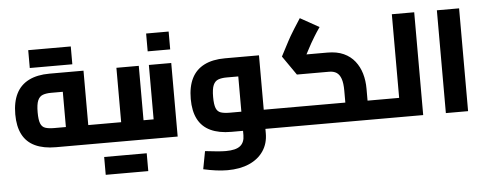

<svg xmlns="http://www.w3.org/2000/svg" viewBox="-59 -890 3320 1308"><g transform="rotate(-5 1601.5 -236.5)"><path d="M296 0Q212 0 154.5 -27Q97 -54 68.5 -109Q40 -164 40 -247Q40 -331 68.5 -388Q97 -445 154.5 -474Q212 -503 296 -503H529V-71H376V-398L407 -372H296Q262 -372 239 -363.5Q216 -355 204.5 -328.5Q193 -302 193 -247Q193 -196 203 -171Q213 -146 236 -138.5Q259 -131 296 -131H633V0ZM633 0V-131Q639 -131 642.5 -126.5Q646 -122 648.5 -113.5Q651 -105 652 -93Q653 -81 653 -66Q653 -51 652 -38.5Q651 -26 648.5 -17.5Q646 -9 642.5 -4.5Q639 0 633 0ZM166 -553V-675H320V-553ZM303 -553V-675H457V-553Z M907 0V-131H1037V0ZM1037 0V-131Q1043 -131 1046.5 -126.5Q1050 -122 1052.5 -113.5Q1055 -105 1056 -93Q1057 -81 1057 -66Q1057 -51 1056 -38.5Q1055 -26 1052.5 -17.5Q1050 -9 1046.5 -4.5Q1043 0 1037 0ZM578 0V-131H847L754 -54V-503H907V0ZM578 0Q572 0 568.5 -4.5Q565 -9 563 -17.5Q561 -26 559.5 -38.5Q558 -51 558 -66Q558 -86 560 -100.5Q562 -115 566.5 -123Q571 -131 578 -131ZM618 217V95H772V217ZM755 217V95H909V217Z M872 0V-131H1069L976 -54V-503H1129V0ZM872 0Q867 0 863 -4.5Q859 -9 857 -17.5Q855 -26 853.5 -38.5Q852 -51 852 -66Q852 -86 854 -100.5Q856 -115 860.5 -123Q865 -131 872 -131ZM976 -596V-718H1130V-596Z M1729 0V-131H1833V0ZM1448 258Q1410 258 1369 252.5Q1328 247 1283 237L1306 115Q1355 121 1389.5 124Q1424 127 1448 127Q1516 127 1546 103Q1576 79 1576 30V-394L1607 -372H1496Q1462 -372 1439 -363.5Q1416 -355 1404.5 -328.5Q1393 -302 1393 -247Q1393 -196 1403 -171Q1413 -146 1436 -138.5Q1459 -131 1496 -131H1576V0H1496Q1412 0 1354.5 -27Q1297 -54 1268.5 -109Q1240 -164 1240 -247Q1240 -331 1268.5 -388Q1297 -445 1354.5 -474Q1412 -503 1496 -503H1729V30Q1729 100 1694 151.5Q1659 203 1596 230.5Q1533 258 1448 258ZM1833 0V-131Q1839 -131 1842.5 -126.5Q1846 -122 1848.5 -113.5Q1851 -105 1852 -93Q1853 -81 1853 -66Q1853 -51 1852 -38.5Q1851 -26 1848.5 -17.5Q1846 -9 1842.5 -4.5Q1839 0 1833 0Z M2439 0V-131H2544V0ZM1833 0V-131H2335L2287 -92V-213Q2287 -264 2276.5 -294Q2266 -324 2246 -337Q2226 -350 2195 -350H1975L1884 -481L1937 -582Q1945 -597 1955.5 -615.5Q1966 -634 1983.5 -661.5Q2001 -689 2028 -731L2157 -659Q2132 -623 2117 -598Q2102 -573 2091.5 -555Q2081 -537 2072 -519L2036 -451L2016 -481H2195Q2260 -481 2306 -460Q2352 -439 2381.5 -401.5Q2411 -364 2425 -316Q2439 -268 2439 -213V0ZM1833 0Q1828 0 1824 -4.5Q1820 -9 1818 -17.5Q1816 -26 1814.5 -38.5Q1813 -51 1813 -66Q1813 -86 1815 -100.5Q1817 -115 1821.5 -123Q1826 -131 1833 -131ZM2544 0V-131Q2549 -131 2553 -126.5Q2557 -122 2559 -113.5Q2561 -105 2562.5 -93Q2564 -81 2564 -66Q2564 -51 2562.5 -38.5Q2561 -26 2559 -17.5Q2557 -9 2553 -4.5Q2549 0 2544 0Z M2655 0V-703H2808V0ZM2544 0V-131H2655V0ZM2544 0Q2539 0 2535 -4.5Q2531 -9 2529 -17.5Q2527 -26 2525.5 -38.5Q2524 -51 2524 -66Q2524 -86 2526 -100.5Q2528 -115 2532.5 -123Q2537 -131 2544 -131Z M2963 0V-703H3115V0Z"/></g></svg>

Font: Cairo Play ExtraBold
Style: Regular
Weight: 800
Version: Version 3.119